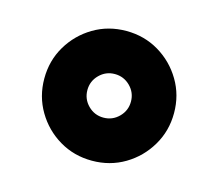

<svg xmlns="http://www.w3.org/2000/svg" viewBox="-64 -805 590 520"><g transform="rotate(15 231.5 -545.0)"><path d="M231.5 -363.6Q181.1 -363.6 139.9 -388.1Q98.7 -412.6 74.2 -454Q49.7 -495.4 49.7 -545.5Q49.7 -595.9 74.2 -637.1Q98.7 -678.3 139.9 -702.8Q181.1 -727.3 231.5 -727.3Q282 -727.3 323.2 -702.8Q364.3 -678.3 388.8 -637.1Q413.4 -595.9 413.4 -545.5Q413.4 -495.4 388.8 -454Q364.3 -412.6 323.2 -388.1Q282 -363.6 231.5 -363.6ZM231.5 -484.4Q256.7 -484.4 274.7 -502.3Q292.6 -520.2 292.6 -545.5Q292.6 -570.7 274.7 -588.6Q256.7 -606.5 231.5 -606.5Q206.3 -606.5 188.4 -588.6Q170.5 -570.7 170.5 -545.5Q170.5 -520.2 188.4 -502.3Q206.3 -484.4 231.5 -484.4Z"/></g></svg>

Font: Inter UI Black
Style: Regular
Weight: 900
Designer: Rasmus Andersson
Foundry: rsms
Version: 3.2;8d6f07862